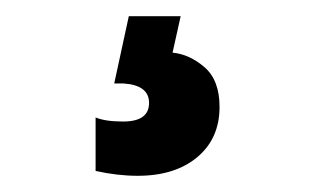

<svg xmlns="http://www.w3.org/2000/svg" viewBox="-20 -26 390 237"><path d="M139 -6H203L193 39Q214 41 232.5 57Q251 73 251 106Q251 145 223.5 168Q196 191 150 191Q125 191 98 185V119Q110 124 132 124Q164 124 164 101Q164 79 132 77H121Z"/></svg>

Font: Khand Black
Style: Regular
Weight: 900
Designer: Sanchit Sawaria and Jyotish Sonowal (Devanagari), Satya Rajpurohit (Latin)
Foundry: Indian Type Foundry
Version: Version 2.000;PS 1.0;hotconv 1.0.79;makeotf.lib2.5.61930